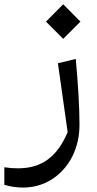

<svg xmlns="http://www.w3.org/2000/svg" viewBox="-20 -657 447 887"><path d="M0 196.8C28.3 205.1 56.6 209.5 85.4 209.5C134.8 209.5 179.7 196.8 219.7 171.4C259.3 146 290.5 111.3 313.5 66.9C335.9 22.5 347.2 -26.9 347.2 -81.5C347.2 -159.7 341.3 -260.7 330.1 -384.8L247.6 -364.7L292.5 -46.4C243.7 68.4 172.4 120.6 62.5 120.6C41.5 120.6 21 119.1 0 115.7ZM192.4 -557.1 272 -477.5 351.6 -557.1 272 -637.2Z"/></svg>

Font: SG Kara Light
Style: Regular
Weight: 400
Designer: Damoon Khanjanzadeh
Version: Version 1.000